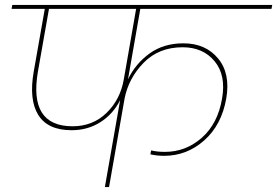

<svg xmlns="http://www.w3.org/2000/svg" viewBox="-20 -760 1126 780"><path d="M275 -247Q357 -247 413 -301.5Q469 -356 483 -438L533 -724H179L134 -469Q96 -247 275 -247ZM27 -724 30 -740H1086L1083 -724H550L500 -438Q531 -502 588 -543Q645 -584 725 -584Q815 -584 866 -522.5Q917 -461 899 -359Q880 -252 809.5 -189.5Q739 -127 647 -127Q617 -127 591 -133L594 -149Q618 -143 650 -143Q735 -143 800 -200.5Q865 -258 882 -359Q899 -454 852 -511Q805 -568 722 -568Q625 -568 563.5 -505Q502 -442 486 -359L423 0H406L468 -353Q439 -296 387.5 -263.5Q336 -231 271 -231Q174 -231 135.5 -293Q97 -355 117 -469L162 -724Z"/></svg>

Font: Poppins Thin
Style: Italic
Weight: 250
Italic angle: -10°
Designer: Ninad Kale (Devanagari), Jonny Pinhorn (Latin)
Foundry: Indian Type Foundry
Version: Version 3.200;PS 1.000;hotconv 16.6.54;makeotf.lib2.5.65590